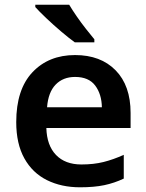

<svg xmlns="http://www.w3.org/2000/svg" viewBox="-20 -786 621 816"><path d="M299 -552Q408 -552 471.5 -487Q535 -422 535 -306V-242H177Q179 -168 218 -127.5Q257 -87 326 -87Q378 -87 420 -97.5Q462 -108 506 -128V-27Q466 -8 423 1Q380 10 320 10Q241 10 179.5 -20.5Q118 -51 83.5 -113Q49 -175 49 -267Q49 -406 118 -479Q187 -552 299 -552ZM299 -459Q248 -459 216.5 -426.5Q185 -394 180 -330H413Q412 -386 384.5 -422.5Q357 -459 299 -459ZM274 -766Q287 -744 306 -716.5Q325 -689 345.5 -663Q366 -637 381 -619V-606H298Q273 -624 240 -652Q207 -680 176.5 -709Q146 -738 130 -756V-766Z"/></svg>

Font: Noto Sans Kannada SemiBold
Style: Regular
Weight: 600
Designer: Jelle Bosma - Monotype Design Team
Foundry: Monotype Imaging Inc.
Version: Version 2.005; ttfautohint (v1.8.4.7-5d5b)